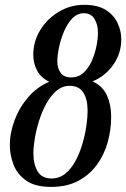

<svg xmlns="http://www.w3.org/2000/svg" viewBox="-20 -751 513 780"><path d="M188 8.3Q121.6 8.3 85.2 -18.1Q48.8 -44.4 34.4 -83.5Q20 -122.6 20 -160.6Q20 -212.4 39.8 -264.2Q59.6 -315.9 95.5 -357.2Q131.3 -398.4 180.2 -418.9Q146 -435.1 130.6 -464.6Q115.2 -494.1 115.2 -527.3Q115.2 -583 143.8 -629.4Q172.4 -675.8 219.5 -703.6Q266.6 -731.4 321.8 -731.4Q377 -731.4 409.9 -710.4Q442.9 -689.5 457.8 -657.2Q472.7 -625 472.7 -590.8Q472.7 -534.7 440.4 -488.3Q408.2 -441.9 356 -420.4Q397.5 -401.4 414.6 -363Q431.6 -324.7 431.6 -277.3Q431.6 -222.2 417 -171.1Q402.3 -120.1 372.1 -79.6Q341.8 -39.1 296.1 -15.4Q250.5 8.3 188 8.3ZM189.5 -25.9Q221.2 -25.9 245.4 -45.7Q269.5 -65.4 286.6 -97.2Q303.7 -128.9 314.7 -166.3Q325.7 -203.6 330.8 -239Q335.9 -274.4 335.9 -300.8Q335.9 -347.7 318.4 -375Q300.8 -402.3 262.7 -402.3Q233.4 -402.3 210 -382.6Q186.5 -362.8 168.7 -330.8Q150.9 -298.8 139.2 -261.7Q127.4 -224.6 121.6 -189.5Q115.7 -154.3 115.7 -128.4Q115.7 -83 133.1 -54.4Q150.4 -25.9 189.5 -25.9ZM269.5 -436.5Q298.3 -436.5 318.8 -455.1Q339.4 -473.6 352.3 -502.4Q365.2 -531.2 371.6 -562.3Q377.9 -593.3 377.9 -617.7Q377.9 -651.4 363.8 -674.3Q349.6 -697.3 320.3 -697.3Q293.9 -697.3 273.7 -676.3Q253.4 -655.3 240 -623.3Q226.6 -591.3 219.7 -558.3Q212.9 -525.4 212.9 -502Q212.9 -473.1 226.6 -454.8Q240.2 -436.5 269.5 -436.5Z"/></svg>

Font: Dai Banna SIL Medium
Style: Italic
Weight: 500
Italic angle: -11°
Designer: Victor Gaultney
Foundry: SIL International
Version: Version 4.000